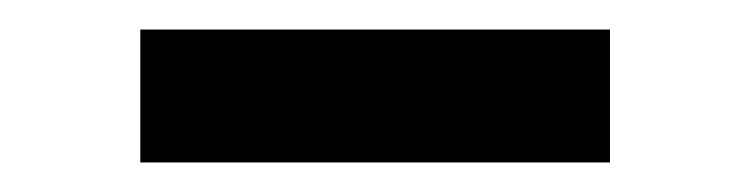

<svg xmlns="http://www.w3.org/2000/svg" viewBox="-20 -347 508 130"><path d="M75 -237V-327H393V-237Z"/></svg>

Font: Encode Sans SemiExpanded SemiExpanded Medium
Style: Regular
Weight: 500
Width: 6
Designer: Multiple Designers
Foundry: Impallari Type
Version: Version 3.000; ttfautohint (v1.8.3) -l 8 -r 50 -G 200 -x 14 